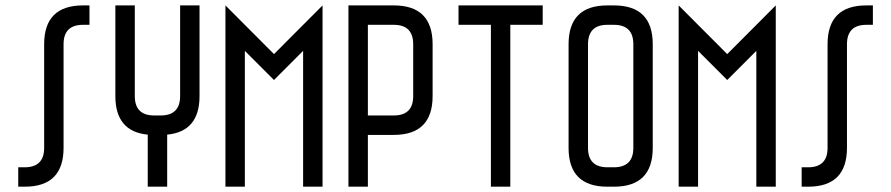

<svg xmlns="http://www.w3.org/2000/svg" viewBox="-20 -704 3360 724"><path d="M146.5 -537.1Q146.5 -683.6 293 -683.6H317.4V-610.4H293Q219.7 -610.4 219.7 -537.1V-146.5Q219.7 0 73.2 0H48.8V-73.2H73.2Q146.5 -73.2 146.5 -146.5Z M732.4 -683.6V-341.8Q732.4 -208 610.4 -196.3V0H537.1V-196.3Q415 -208 415 -341.8V-683.6H488.3V-341.8Q488.3 -268.6 561.5 -268.6H585.9Q659.2 -268.6 659.2 -341.8V-683.6Z M1196.3 -683.6V0H1123V-512.2L1013.2 -402.3L903.3 -512.2V0H830.1V-683.6L1013.2 -500Z M1464.8 -683.6Q1611.3 -683.6 1611.3 -537.1V-341.8Q1611.3 -195.3 1464.8 -195.3H1367.2V0H1293.9V-683.6ZM1367.2 -610.4V-268.6H1464.8Q1538.1 -268.6 1538.1 -341.8V-537.1Q1538.1 -610.4 1464.8 -610.4Z M2026.4 -683.6V-610.4H1904.3V0H1831.1V-610.4H1709V-683.6Z M2294.9 -683.6Q2441.4 -683.6 2441.4 -537.1V-146.5Q2441.4 0 2294.9 0H2270.5Q2124 0 2124 -146.5V-537.1Q2124 -683.6 2270.5 -683.6ZM2294.9 -73.2Q2368.2 -73.2 2368.2 -146.5V-537.1Q2368.2 -610.4 2294.9 -610.4H2270.5Q2197.3 -610.4 2197.3 -537.1V-146.5Q2197.3 -73.2 2270.5 -73.2Z M2905.3 -683.6V0H2832V-512.2L2722.2 -402.3L2612.3 -512.2V0H2539.1V-683.6L2722.2 -500Z M3100.6 -537.1Q3100.6 -683.6 3247.1 -683.6H3271.5V-610.4H3247.1Q3173.8 -610.4 3173.8 -537.1V-146.5Q3173.8 0 3027.3 0H3002.9V-73.2H3027.3Q3100.6 -73.2 3100.6 -146.5Z"/></svg>

Font: Saniretro
Style: Regular
Weight: 400
Designer: Jayvee D. Enaguas (Grand Chaos)
Version: Version 1.0 - 6/10/2013